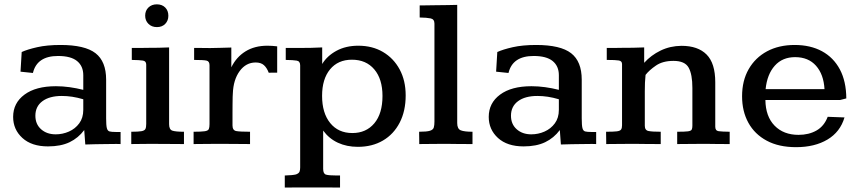

<svg xmlns="http://www.w3.org/2000/svg" viewBox="-20 -658 3926 877"><path d="M199.2 10.7Q124.5 10.7 82.3 -27.8Q40 -66.4 40 -124Q40 -187.5 91.8 -225.8Q143.6 -264.2 235.4 -264.2Q266.1 -264.2 297.9 -259.8Q329.6 -255.4 360.4 -247.6V-314.5Q360.4 -356 332 -379.2Q303.7 -402.3 245.1 -402.3Q148.9 -402.3 130.4 -324.7L73.7 -330.6L79.1 -420.4Q104.5 -432.1 149.7 -442.4Q194.8 -452.6 256.3 -452.6Q367.7 -452.6 416.3 -415Q464.8 -377.4 464.8 -293.9V-117.2Q464.8 -85.9 468 -73Q471.2 -60.1 480.5 -57.6Q489.7 -55.2 508.3 -55.2H530.8V0Q523.9 -0.5 512 -0.5Q500 -0.5 487.5 -0.2Q475.1 0 467.3 0Q440.4 0.5 417.2 0.7Q394 1 369.6 2L364.7 -64Q337.9 -27.8 297.9 -8.5Q257.8 10.7 199.2 10.7ZM234.4 -44.4Q266.1 -44.4 294.9 -57.1Q323.7 -69.8 342 -94.7Q360.4 -119.6 360.4 -156.2V-204.6Q334 -212.4 309.8 -216.1Q285.6 -219.7 262.2 -219.7Q206.1 -219.7 173.8 -195.8Q141.6 -171.9 141.6 -129.4Q141.6 -90.8 167.7 -67.6Q193.8 -44.4 234.4 -44.4Z M579.6 0V-56.2Q612.3 -56.2 626.5 -58.8Q640.6 -61.5 644.3 -69.1Q647.9 -76.7 647.9 -92.3V-362.8Q647.9 -378.9 632.8 -381.3Q617.7 -383.8 582 -384.3Q582 -398.4 582 -411.9Q582 -425.3 582 -439Q602.1 -439 621.1 -439Q640.1 -439 657.7 -439.5Q681.6 -439.5 704.8 -439.9Q728 -440.4 752.4 -441.4V-90.8Q752.4 -66.4 767.1 -61.3Q781.7 -56.2 820.3 -56.2V0Q806.2 0 785.4 -0.2Q764.6 -0.5 742.7 -0.5Q720.7 -0.5 703.6 -0.7Q686.5 -1 679.7 -1Q649.4 -1 626.5 -0.5Q603.5 0 579.6 0ZM696.8 -534.2Q672.9 -534.2 658 -549.1Q643.1 -564 643.1 -586.4Q643.1 -609.4 658 -623.8Q672.9 -638.2 696.3 -638.2Q720.2 -638.2 734.6 -623.8Q749 -609.4 749 -585.9Q749 -563.5 734.6 -548.8Q720.2 -534.2 696.8 -534.2Z M864.3 0V-56.2Q900.9 -56.2 915.8 -58.6Q930.7 -61 933.8 -68.6Q937 -76.2 937 -91.3V-359.9Q937 -378.4 923.1 -381.3Q909.2 -384.3 866.7 -384.3V-439Q875 -439 892.3 -439Q909.7 -439 924.3 -438.7Q939 -438.5 939 -438.5Q962.4 -438.5 986.8 -439.5Q1011.2 -440.4 1036.6 -440.9V-350.6Q1059.6 -397.5 1101.3 -423.3Q1143.1 -449.2 1201.2 -449.2Q1222.7 -449.2 1246.1 -446.3V-326.2Q1236.8 -326.2 1226.6 -326.2Q1216.3 -326.2 1207.5 -325.7Q1199.2 -348.1 1185.5 -360.4Q1171.9 -372.6 1147.9 -372.6Q1103.5 -372.6 1074.7 -333.3Q1045.9 -293.9 1043.5 -231Q1043 -229.5 1042.7 -215.3Q1042.5 -201.2 1042.2 -180.7Q1042 -160.2 1042 -139.4Q1042 -118.7 1042 -103.3Q1042 -87.9 1042 -85Q1042 -62.5 1059.3 -59.3Q1076.7 -56.2 1122.1 -56.2V0Q1088.9 0 1056.6 -0.5Q1024.4 -1 979.5 -1Q942.4 -1 917.2 -0.5Q892.1 0 864.3 0Z M1280.8 198.7V143.6Q1317.4 142.6 1332 138.7Q1345.2 133.8 1348.1 126.2Q1351.1 118.7 1351.1 106.9V-359.4Q1351.1 -378.4 1335.4 -381.1Q1319.8 -383.8 1285.2 -384.3V-439Q1302.2 -439 1318.6 -439Q1335 -439 1350.6 -439Q1375.5 -439 1400.6 -439.5Q1425.8 -439.9 1451.7 -441.4V-365.7Q1474.1 -402.8 1516.8 -426Q1559.6 -449.2 1616.7 -449.2Q1680.7 -449.2 1729.2 -420.7Q1777.8 -392.1 1805.4 -341.1Q1833 -290 1833 -222.2Q1833 -150.9 1805.7 -97.9Q1778.3 -44.9 1729.2 -16.1Q1680.2 12.7 1614.7 12.7Q1564 12.7 1523.7 -5.9Q1483.4 -24.4 1456.1 -61.5V113.3Q1456.1 135.7 1469 139.6Q1481.9 143.6 1517.6 143.6H1533.2V198.7Q1523.9 198.7 1505.6 198.5Q1487.3 198.2 1466.3 198.2Q1445.3 198.2 1428.2 198.2Q1411.1 198.2 1403.8 198.2Q1397 198.2 1380.4 198.2Q1363.8 198.2 1343.8 198.2Q1323.7 198.2 1306.4 198.5Q1289.1 198.7 1280.8 198.7ZM1589.4 -50.3Q1652.3 -50.3 1689.7 -94.7Q1727.1 -139.2 1727.1 -219.7Q1727.1 -296.9 1689.7 -341.1Q1652.3 -385.3 1587.4 -385.3Q1523.9 -385.3 1487.5 -341.1Q1451.2 -296.9 1451.2 -220.2Q1451.2 -141.6 1488.3 -95.9Q1525.4 -50.3 1589.4 -50.3Z M1895 0Q1895 -3.4 1895 -11Q1895 -18.6 1894.8 -27.8Q1894.5 -37.1 1894.5 -44.9Q1894.5 -52.7 1894.5 -56.2Q1929.7 -56.2 1944.1 -60.8Q1958.5 -65.4 1961.4 -75.7Q1964.4 -85.9 1964.4 -102.5V-550.3Q1964.4 -570.3 1947 -574Q1929.7 -577.6 1897 -578.1V-633.3Q1909.2 -633.3 1925.3 -633.5Q1941.4 -633.8 1957.3 -634Q1973.1 -634.3 1983.4 -634.3Q2003.9 -634.3 2024.9 -634.8Q2045.9 -635.3 2068.4 -635.7V-95.7Q2068.4 -69.3 2084.7 -62.7Q2101.1 -56.2 2138.2 -56.2V0Q2109.4 0 2080.8 -0.2Q2052.2 -0.5 2013.7 -1Q1977.1 -1 1950 -0.5Q1922.9 0 1895 0Z M2371.6 10.7Q2296.9 10.7 2254.6 -27.8Q2212.4 -66.4 2212.4 -124Q2212.4 -187.5 2264.2 -225.8Q2315.9 -264.2 2407.7 -264.2Q2438.5 -264.2 2470.2 -259.8Q2502 -255.4 2532.7 -247.6V-314.5Q2532.7 -356 2504.4 -379.2Q2476.1 -402.3 2417.5 -402.3Q2321.3 -402.3 2302.7 -324.7L2246.1 -330.6L2251.5 -420.4Q2276.9 -432.1 2322 -442.4Q2367.2 -452.6 2428.7 -452.6Q2540 -452.6 2588.6 -415Q2637.2 -377.4 2637.2 -293.9V-117.2Q2637.2 -85.9 2640.4 -73Q2643.6 -60.1 2652.8 -57.6Q2662.1 -55.2 2680.7 -55.2H2703.1V0Q2696.3 -0.5 2684.3 -0.5Q2672.4 -0.5 2659.9 -0.2Q2647.5 0 2639.6 0Q2612.8 0.5 2589.6 0.7Q2566.4 1 2542 2L2537.1 -64Q2510.3 -27.8 2470.2 -8.5Q2430.2 10.7 2371.6 10.7ZM2406.7 -44.4Q2438.5 -44.4 2467.3 -57.1Q2496.1 -69.8 2514.4 -94.7Q2532.7 -119.6 2532.7 -156.2V-204.6Q2506.3 -212.4 2482.2 -216.1Q2458 -219.7 2434.6 -219.7Q2378.4 -219.7 2346.2 -195.8Q2314 -171.9 2314 -129.4Q2314 -90.8 2340.1 -67.6Q2366.2 -44.4 2406.7 -44.4Z M2749 0Q2749 -3.4 2749 -11Q2749 -18.6 2748.8 -27.8Q2748.5 -37.1 2748.5 -44.9Q2748.5 -52.7 2748.5 -56.2Q2782.2 -56.2 2797.6 -58.1Q2813 -60.1 2817.1 -66.7Q2821.3 -73.2 2821.3 -85.9V-365.2Q2821.3 -379.4 2806.4 -381.8Q2791.5 -384.3 2751.5 -384.3Q2751.5 -388.7 2751.5 -400.1Q2751.5 -411.6 2751.5 -423.3Q2751.5 -435.1 2751.5 -439Q2769.5 -439 2786.1 -439Q2802.7 -439 2818.4 -439.5Q2845.2 -439.5 2870.8 -439.9Q2896.5 -440.4 2922.4 -441.4V-371.1Q2953.6 -405.8 2997.3 -427Q3041 -448.2 3092.8 -448.7Q3168 -448.7 3207.5 -408.9Q3247.1 -369.1 3247.1 -282.2V-79.1Q3247.1 -61 3262.2 -58.8Q3277.3 -56.6 3313 -56.2V0Q3287.1 0 3262 -0.2Q3236.8 -0.5 3200.2 -1Q3164.1 -1 3133.8 -0.5Q3103.5 0 3073.2 0V-56.2Q3107.9 -56.2 3122.3 -58.1Q3136.7 -60.1 3139.6 -66.2Q3142.6 -72.3 3142.6 -83.5V-256.3Q3142.6 -318.4 3125.5 -349.1Q3108.4 -379.9 3056.2 -379.9Q3007.3 -379.9 2976.3 -358.6Q2945.3 -337.4 2928.7 -315.9Q2926.8 -298.3 2926 -280Q2925.3 -261.7 2925.3 -241.2V-83.5Q2925.3 -63 2942.1 -59.6Q2959 -56.2 2998 -56.2V0Q2969.2 0 2941.7 -0.2Q2914.1 -0.5 2874 -1Q2836.4 -1 2806.9 -0.5Q2777.3 0 2749 0Z M3616.2 14.2Q3537.1 14.2 3482.2 -15.4Q3427.2 -44.9 3398.4 -97.2Q3369.6 -149.4 3369.6 -218.3Q3369.6 -289.6 3399.7 -342Q3429.7 -394.5 3483.6 -423.6Q3537.6 -452.6 3609.9 -452.6Q3681.6 -452.6 3734.4 -424.1Q3787.1 -395.5 3816.2 -341.1Q3845.2 -286.6 3845.7 -208.5L3817.4 -201.2H3476.1Q3477.1 -126 3518.1 -84Q3559.1 -42 3627.4 -42Q3674.8 -42 3709.7 -62Q3744.6 -82 3760.7 -124.5L3837.4 -121.6Q3817.9 -55.2 3759.5 -20.5Q3701.2 14.2 3616.2 14.2ZM3477.1 -251H3746.1Q3742.2 -318.4 3707.3 -357.7Q3672.4 -397 3611.8 -397Q3553.7 -397 3518.8 -357.7Q3483.9 -318.4 3477.1 -251Z"/></svg>

Font: Kameron Medium
Style: Regular
Weight: 500
Designer: Vernon Adams
Foundry: Vernon Adams
Version: Version 1.100